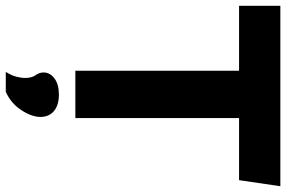

<svg xmlns="http://www.w3.org/2000/svg" viewBox="-194 -567 991 665"><g transform="rotate(90 301.5 -234.5)"><path d="M614 -710 593 -567H378V0H214V-567H-11V-710ZM218 241Q230 222 234.5 205Q239 188 239 174Q239 151 229.5 138Q220 125 220 110Q220 88 240.5 72.5Q261 57 297 57Q333 57 353.5 74Q374 91 374 121Q374 151 350.5 187Q327 223 287 241Z"/></g></svg>

Font: Livvic
Style: Bold
Weight: 700
Designer: Jacques Le Bailly, Baron von Fonthausen
Version: Version 1.001; ttfautohint (v1.8.2)